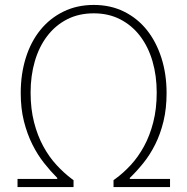

<svg xmlns="http://www.w3.org/2000/svg" viewBox="-20 -758 759 778"><path d="M212 -33V-37Q185 -64 158.5 -97.5Q132 -131 111 -173Q90 -215 77 -266.5Q64 -318 64 -381Q64 -458 84.5 -523.5Q105 -589 143.5 -636.5Q182 -684 237 -711Q292 -738 360 -738Q428 -738 482.5 -711Q537 -684 575 -636.5Q613 -589 634 -523.5Q655 -458 655 -381Q655 -318 642.5 -266.5Q630 -215 609 -173Q588 -131 561 -97.5Q534 -64 506 -37V-33H669V0H440V-28Q442 -30 443.5 -30.5Q445 -31 447 -33Q480 -57 510 -89.5Q540 -122 563.5 -165Q587 -208 601 -262.5Q615 -317 615 -383Q615 -451 598 -509.5Q581 -568 548 -611.5Q515 -655 467.5 -679.5Q420 -704 360 -704Q299 -704 251.5 -679.5Q204 -655 171 -611.5Q138 -568 121 -509.5Q104 -451 104 -383Q104 -317 118 -262.5Q132 -208 155.5 -165Q179 -122 209 -89.5Q239 -57 271 -33Q273 -31 274.5 -30.5Q276 -30 278 -28V0H51V-33Z"/></svg>

Font: Kinto Sans Thin
Style: Regular
Weight: 100
Designer: Authors: Ryoko NISHIZUKA  (kana & ideographs); Paul D. Hunt (Latin, Greek & Cyrillic); Wenlong ZHANG  (bopomofo); Sandol
Foundry: Adobe Systems Incorporated, ookami Inc.
Version: Version 0.001